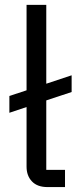

<svg xmlns="http://www.w3.org/2000/svg" viewBox="-20 -760 318 780"><path d="M244.1 0V-69.8H168V-352.1L271 -386.2V-454.1L168 -419.9V-740.2H87.9V-393.1L18.1 -370.1V-301.8L87.9 -325.2V-83Q87.9 -45.9 109.9 -22.9Q131.8 0 172.9 0Z"/></svg>

Font: Plexus Sans
Style: Regular
Weight: 400
Version: Version 2.001;PS 002.001;hotconv 1.0.70;makeotf.lib2.5.58329